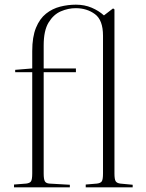

<svg xmlns="http://www.w3.org/2000/svg" viewBox="-20 -802 624 822"><path d="M40 0V-12L92 -16Q108 -18 113 -26Q118 -34 118 -60V-493H45V-503L118 -509V-583Q118 -644 134 -683Q150 -722 177 -743.5Q204 -765 237.5 -773.5Q271 -782 305 -782Q342 -782 372.5 -769Q403 -756 425 -736L464 -766L470 -762V-59Q470 -35 475 -26.5Q480 -18 495 -16L548 -11V0H347V-12L395 -16Q411 -18 416 -26Q421 -34 421 -60V-649Q421 -716 386.5 -741.5Q352 -767 304 -767Q272 -767 240.5 -753.5Q209 -740 188 -705.5Q167 -671 167 -608V-509H305V-493H167V-59Q167 -35 172 -26Q177 -17 192 -16L279 -11V0Z"/></svg>

Font: Literata 72pt ExtraLight
Style: Regular
Weight: 200
Designer: Latin by Veronika Burian and Jose Scaglione. Greek by Irene Vlachou. Cyrillic by Vera Evstafieva.
Foundry: TypeTogether
Version: Version 3.002